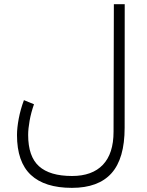

<svg xmlns="http://www.w3.org/2000/svg" viewBox="-20 -658 712 932"><path d="M145 -151.9Q130.9 -111.8 123.8 -72.5Q116.7 -33.2 116.7 -2.9Q116.7 101.6 169.2 148.9Q221.7 196.3 329.6 196.3Q427.7 196.3 479.5 141.8Q531.2 87.4 531.2 -18.6L532.7 -637.7H585.4L585 -37.6Q585 111.8 521.2 182.9Q457.5 253.9 329.1 253.9Q196.8 253.9 129.6 190.9Q62.5 127.9 62.5 -2.4Q62.5 -37.1 71 -82.3Q79.6 -127.4 96.2 -171.9Z"/></svg>

Font: Vazir Thin FD
Style: Thin-FD
Weight: 100
Designer: Saber Rastikerdar
Foundry: Saber Rastikerdar
Version: Version 30.0.0